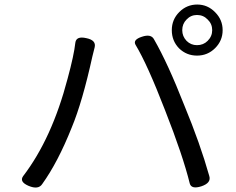

<svg xmlns="http://www.w3.org/2000/svg" viewBox="-20 -830 1040 846"><path d="M802 -744Q783 -725 783 -697Q783 -670 802 -650Q821 -631 848 -631Q876 -631 895 -650Q915 -670 915 -697Q915 -725 895 -744Q876 -764 848 -764Q821 -764 802 -744ZM928 -776Q961 -743 961 -697Q961 -651 928 -618Q895 -585 848 -585Q802 -585 769 -617Q737 -650 737 -697Q737 -744 770 -777Q803 -810 849 -810Q895 -810 928 -776ZM106 -11Q64 -29 82 -54Q209 -220 278 -484Q306 -587 312 -642Q316 -672 360 -662Q405 -653 397 -621L387 -581Q343 -381 296 -268Q235 -115 166 -19Q149 7 106 -11ZM867 -9Q823 5 816 -22Q786 -144 707 -345Q629 -547 577 -633Q565 -655 605 -668Q646 -682 659 -656Q719 -552 792 -366Q862 -197 902 -55Q912 -24 867 -9Z"/></svg>

Font: Swei Gothic CJK TC Regular
Style: Regular
Weight: 400
Version: Version 2.129